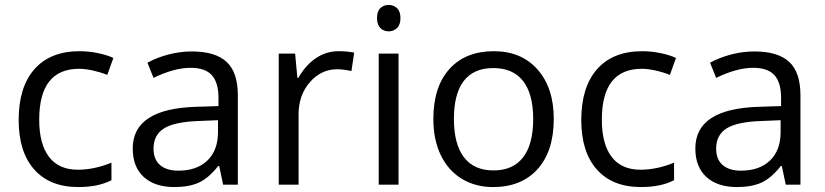

<svg xmlns="http://www.w3.org/2000/svg" viewBox="-20 -754 3370 784"><path d="M299.8 9.8Q183.6 9.8 119.9 -61.8Q56.2 -133.3 56.2 -264.2Q56.2 -398.4 120.8 -471.7Q185.5 -544.9 305.2 -544.9Q343.8 -544.9 382.3 -536.6Q420.9 -528.3 442.9 -517.1L418 -448.2Q391.1 -459 359.4 -466.1Q327.6 -473.1 303.2 -473.1Q140.1 -473.1 140.1 -265.1Q140.1 -166.5 179.9 -113.8Q219.7 -61 297.9 -61Q364.7 -61 435.1 -89.8V-18.1Q381.3 9.8 299.8 9.8Z M891.1 0 875 -76.2H871.1Q831.1 -25.9 791.3 -8.1Q751.5 9.8 691.9 9.8Q612.3 9.8 567.1 -31.2Q522 -72.3 522 -147.9Q522 -310.1 781.2 -317.9L872.1 -320.8V-354Q872.1 -417 845 -447Q817.9 -477.1 758.3 -477.1Q691.4 -477.1 606.9 -436L582 -498Q621.6 -519.5 668.7 -531.7Q715.8 -543.9 763.2 -543.9Q858.9 -543.9 905 -501.5Q951.2 -459 951.2 -365.2V0ZM708 -57.1Q783.7 -57.1 826.9 -98.6Q870.1 -140.1 870.1 -214.8V-263.2L789.1 -259.8Q692.4 -256.3 649.7 -229.7Q606.9 -203.1 606.9 -147Q606.9 -103 633.5 -80.1Q660.2 -57.1 708 -57.1Z M1362.3 -544.9Q1397.9 -544.9 1426.3 -539.1L1415 -463.9Q1381.8 -471.2 1356.4 -471.2Q1291.5 -471.2 1245.4 -418.5Q1199.2 -365.7 1199.2 -287.1V0H1118.2V-535.2H1185.1L1194.3 -436H1198.2Q1228 -488.3 1270 -516.6Q1312 -544.9 1362.3 -544.9Z M1607.4 0H1526.4V-535.2H1607.4ZM1519.5 -680.2Q1519.5 -708 1533.2 -720.9Q1546.9 -733.9 1567.4 -733.9Q1586.9 -733.9 1601.1 -720.7Q1615.2 -707.5 1615.2 -680.2Q1615.2 -652.8 1601.1 -639.4Q1586.9 -626 1567.4 -626Q1546.9 -626 1533.2 -639.4Q1519.5 -652.8 1519.5 -680.2Z M2241.2 -268.1Q2241.2 -137.2 2175.3 -63.7Q2109.4 9.8 1993.2 9.8Q1921.4 9.8 1865.7 -23.9Q1810.1 -57.6 1779.8 -120.6Q1749.5 -183.6 1749.5 -268.1Q1749.5 -398.9 1814.9 -471.9Q1880.4 -544.9 1996.6 -544.9Q2108.9 -544.9 2175 -470.2Q2241.2 -395.5 2241.2 -268.1ZM1833.5 -268.1Q1833.5 -165.5 1874.5 -111.8Q1915.5 -58.1 1995.1 -58.1Q2074.7 -58.1 2116 -111.6Q2157.2 -165 2157.2 -268.1Q2157.2 -370.1 2116 -423.1Q2074.7 -476.1 1994.1 -476.1Q1914.6 -476.1 1874 -423.8Q1833.5 -371.6 1833.5 -268.1Z M2597.2 9.8Q2481 9.8 2417.2 -61.8Q2353.5 -133.3 2353.5 -264.2Q2353.5 -398.4 2418.2 -471.7Q2482.9 -544.9 2602.5 -544.9Q2641.1 -544.9 2679.7 -536.6Q2718.3 -528.3 2740.2 -517.1L2715.3 -448.2Q2688.5 -459 2656.7 -466.1Q2625 -473.1 2600.6 -473.1Q2437.5 -473.1 2437.5 -265.1Q2437.5 -166.5 2477.3 -113.8Q2517.1 -61 2595.2 -61Q2662.1 -61 2732.4 -89.8V-18.1Q2678.7 9.8 2597.2 9.8Z M3188.5 0 3172.4 -76.2H3168.5Q3128.4 -25.9 3088.6 -8.1Q3048.8 9.8 2989.3 9.8Q2909.7 9.8 2864.5 -31.2Q2819.3 -72.3 2819.3 -147.9Q2819.3 -310.1 3078.6 -317.9L3169.4 -320.8V-354Q3169.4 -417 3142.3 -447Q3115.2 -477.1 3055.7 -477.1Q2988.8 -477.1 2904.3 -436L2879.4 -498Q2918.9 -519.5 2966.1 -531.7Q3013.2 -543.9 3060.5 -543.9Q3156.2 -543.9 3202.4 -501.5Q3248.5 -459 3248.5 -365.2V0ZM3005.4 -57.1Q3081.1 -57.1 3124.3 -98.6Q3167.5 -140.1 3167.5 -214.8V-263.2L3086.4 -259.8Q2989.7 -256.3 2947 -229.7Q2904.3 -203.1 2904.3 -147Q2904.3 -103 2930.9 -80.1Q2957.5 -57.1 3005.4 -57.1Z"/></svg>

Font: WebKoruri
Style: Regular
Weight: 400
Foundry: lindwurm / mohemohe
Version: Version 1.00